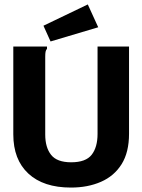

<svg xmlns="http://www.w3.org/2000/svg" viewBox="-20 -833 640 866"><path d="M300 13Q176 13 108 -50Q40 -113 40 -227V-623H192V-613Q187 -607 185.5 -599.5Q184 -592 184 -576V-226Q184 -168 210.5 -134.5Q237 -101 301 -101Q367 -101 393.5 -135Q420 -169 420 -229V-623H562V-230Q562 -146 528.5 -92.5Q495 -39 435.5 -13Q376 13 300 13ZM208 -646 176 -717 376 -813 423 -710Z"/></svg>

Font: Inconsolata Expanded Black
Style: Regular
Weight: 900
Width: 7
Monospace: yes
Designer: Raph Levien, Cyreal, Brenton Simpson
Foundry: Raph Levien, Cyreal, Google
Version: Version 3.001; ttfautohint (v1.8.2.53-6de2)